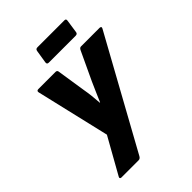

<svg xmlns="http://www.w3.org/2000/svg" viewBox="-234 -927 1037 1037"><g transform="rotate(-45 284.0 -409.0)"><path d="M69 0Q64 0 61.5 -4Q59 -8 63 -14L178 -219L79 -641Q76 -655 91 -655H221Q234 -655 235 -642L260 -480Q265 -452 268 -424.5Q271 -397 273 -368H275Q288 -397 299.5 -424.5Q311 -452 324 -480L400 -642Q406 -655 416 -655H558Q564 -655 567 -651.5Q570 -648 566 -641L220 -13Q213 0 201 0ZM231 -716Q217 -716 219 -730L231 -805Q233 -818 246 -818H453Q465 -818 463 -805L452 -730Q451 -716 436 -716Z"/></g></svg>

Font: Sofia Sans Condensed Black
Style: Italic
Weight: 900
Italic angle: -9°
Version: Version 4.100